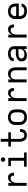

<svg xmlns="http://www.w3.org/2000/svg" viewBox="2308 -3084 783 5440"><g transform="rotate(-90 2700.0 -363.5)"><path d="M157 0V-520H240V-412Q248 -436 261.5 -458Q275 -480 294 -496Q313 -512 337.5 -520Q362 -528 387 -528Q408 -528 429 -523.5Q450 -519 467 -507Q484 -495 496.5 -477.5Q509 -460 515.5 -440Q522 -420 524.5 -399Q527 -378 527 -357H444Q444 -374 441 -391.5Q438 -409 429 -424Q420 -439 404 -446.5Q388 -454 370 -454Q349 -454 329 -448Q309 -442 293 -428Q277 -414 266.5 -396Q256 -378 250 -358Q244 -338 242 -317Q240 -296 240 -276V0Z M699 0V-74H867V-447H715V-520H949V-74H1101V0ZM900 -608Q887 -608 875 -611.5Q863 -615 854 -624Q845 -633 841.5 -645Q838 -657 838 -670Q838 -683 841.5 -695Q845 -707 854 -716Q863 -725 875 -729Q887 -733 900 -733Q913 -733 925 -729Q937 -725 946 -716Q955 -707 959 -695Q963 -683 963 -670Q963 -657 959 -645Q955 -633 946 -624Q937 -615 925 -611.5Q913 -608 900 -608Z M1585 8Q1558 8 1531 1.5Q1504 -5 1482 -21Q1460 -37 1444 -60Q1428 -83 1419 -108.5Q1410 -134 1407 -161.5Q1404 -189 1404 -216V-447H1269V-520H1404V-735H1486V-520H1672V-447H1486V-216Q1486 -199 1487.5 -182Q1489 -165 1493.5 -148.5Q1498 -132 1505 -117Q1512 -102 1524 -89.5Q1536 -77 1552 -71.5Q1568 -66 1585 -66Q1607 -66 1627 -74Q1647 -82 1659.5 -99Q1672 -116 1677.5 -137Q1683 -158 1683 -179Q1683 -181 1683 -182.5Q1683 -184 1683 -186H1766Q1766 -183 1766 -180.5Q1766 -178 1766 -175Q1766 -151 1761 -127Q1756 -103 1745 -81Q1734 -59 1717.5 -41.5Q1701 -24 1679.5 -12.5Q1658 -1 1634 3.5Q1610 8 1585 8Z M2100 8Q2071 8 2041.5 3Q2012 -2 1986 -15Q1960 -28 1938.5 -49Q1917 -70 1903.5 -96Q1890 -122 1885 -151.5Q1880 -181 1880 -210V-310Q1880 -339 1885 -368.5Q1890 -398 1903.5 -424Q1917 -450 1938.5 -471Q1960 -492 1986.5 -505Q2013 -518 2042 -524.5Q2071 -531 2100 -531Q2129 -531 2158 -524.5Q2187 -518 2213.5 -505Q2240 -492 2261.5 -471Q2283 -450 2296.5 -424Q2310 -398 2315 -368.5Q2320 -339 2320 -310V-210Q2320 -181 2315 -151.5Q2310 -122 2296.5 -96Q2283 -70 2261.5 -49Q2240 -28 2214 -15Q2188 -2 2158.5 3Q2129 8 2100 8ZM2100 -66Q2119 -66 2137.5 -69.5Q2156 -73 2173 -82Q2190 -91 2202.5 -105Q2215 -119 2223 -136.5Q2231 -154 2234 -172.5Q2237 -191 2237 -210V-310Q2237 -329 2234 -348Q2231 -367 2223 -384Q2215 -401 2202 -415.5Q2189 -430 2172 -438.5Q2155 -447 2136 -451Q2117 -455 2098 -455Q2079 -455 2060.5 -451Q2042 -447 2026 -437.5Q2010 -428 1997 -414Q1984 -400 1976.5 -383Q1969 -366 1966 -347.5Q1963 -329 1963 -310V-210Q1963 -191 1966 -172.5Q1969 -154 1977 -136.5Q1985 -119 1997.5 -105Q2010 -91 2027 -82Q2044 -73 2062.5 -69.5Q2081 -66 2100 -66Z M2557 0V-520H2640V-412Q2648 -436 2661.5 -458Q2675 -480 2694 -496Q2713 -512 2737.5 -520Q2762 -528 2787 -528Q2808 -528 2829 -523.5Q2850 -519 2867 -507Q2884 -495 2896.5 -477.5Q2909 -460 2915.5 -440Q2922 -420 2924.5 -399Q2927 -378 2927 -357H2844Q2844 -374 2841 -391.5Q2838 -409 2829 -424Q2820 -439 2804 -446.5Q2788 -454 2770 -454Q2749 -454 2729 -448Q2709 -442 2693 -428Q2677 -414 2666.5 -396Q2656 -378 2650 -358Q2644 -338 2642 -317Q2640 -296 2640 -276V0Z M3088 0V-520H3171V-424Q3181 -448 3197 -468.5Q3213 -489 3234 -502.5Q3255 -516 3280.5 -522Q3306 -528 3332 -528Q3358 -528 3384.5 -521.5Q3411 -515 3433 -500Q3455 -485 3471 -462.5Q3487 -440 3496 -415Q3505 -390 3508.5 -363.5Q3512 -337 3512 -310V0H3429V-310Q3429 -328 3426.5 -346.5Q3424 -365 3417 -382Q3410 -399 3398 -413.5Q3386 -428 3370.5 -437.5Q3355 -447 3336.5 -451Q3318 -455 3300 -455Q3282 -455 3263.5 -451Q3245 -447 3229.5 -437.5Q3214 -428 3202 -413.5Q3190 -399 3183 -382Q3176 -365 3173.5 -346.5Q3171 -328 3171 -310V0Z M3851 8Q3830 8 3808.5 5Q3787 2 3767 -6Q3747 -14 3730 -27.5Q3713 -41 3701.5 -59Q3690 -77 3685 -98Q3680 -119 3680 -141Q3680 -169 3689 -195.5Q3698 -222 3717 -242Q3736 -262 3760.5 -274.5Q3785 -287 3812 -294.5Q3839 -302 3866.5 -304.5Q3894 -307 3921 -307H4029V-355Q4029 -371 4025 -386Q4021 -401 4011 -413Q4001 -425 3987.5 -433.5Q3974 -442 3959.5 -446.5Q3945 -451 3929.5 -452.5Q3914 -454 3899 -454Q3877 -454 3855 -450.5Q3833 -447 3813.5 -436.5Q3794 -426 3781.5 -407.5Q3769 -389 3769 -367Q3769 -367 3769 -367Q3769 -367 3769 -367H3686Q3686 -367 3686 -367Q3686 -367 3686 -367Q3686 -392 3694.5 -416Q3703 -440 3718.5 -459.5Q3734 -479 3755 -492.5Q3776 -506 3800 -514Q3824 -522 3849 -525Q3874 -528 3899 -528Q3925 -528 3950.5 -525Q3976 -522 4000.5 -513Q4025 -504 4047 -489Q4069 -474 4084 -453Q4099 -432 4105.5 -406.5Q4112 -381 4112 -355V0H4029V-90Q4018 -66 3998.5 -46.5Q3979 -27 3955 -14.5Q3931 -2 3904.5 3Q3878 8 3851 8ZM3882 -65Q3900 -65 3918 -68Q3936 -71 3953 -77Q3970 -83 3985 -94Q4000 -105 4010.5 -120Q4021 -135 4025 -153Q4029 -171 4029 -189V-234H3921Q3905 -234 3888 -233Q3871 -232 3855 -228.5Q3839 -225 3823 -220Q3807 -215 3793 -205.5Q3779 -196 3771 -181Q3763 -166 3763 -150Q3763 -129 3774 -111Q3785 -93 3802.5 -82.5Q3820 -72 3840.5 -68.5Q3861 -65 3882 -65Z M4357 0V-520H4440V-412Q4448 -436 4461.5 -458Q4475 -480 4494 -496Q4513 -512 4537.5 -520Q4562 -528 4587 -528Q4608 -528 4629 -523.5Q4650 -519 4667 -507Q4684 -495 4696.5 -477.5Q4709 -460 4715.5 -440Q4722 -420 4724.5 -399Q4727 -378 4727 -357H4644Q4644 -374 4641 -391.5Q4638 -409 4629 -424Q4620 -439 4604 -446.5Q4588 -454 4570 -454Q4549 -454 4529 -448Q4509 -442 4493 -428Q4477 -414 4466.5 -396Q4456 -378 4450 -358Q4444 -338 4442 -317Q4440 -296 4440 -276V0Z M5102 8Q5073 8 5043.5 3Q5014 -2 4987.5 -15Q4961 -28 4939.5 -48.5Q4918 -69 4904.5 -95.5Q4891 -122 4885.5 -151Q4880 -180 4880 -210V-310Q4880 -339 4885 -368.5Q4890 -398 4903.5 -424Q4917 -450 4938.5 -471Q4960 -492 4986 -505Q5012 -518 5041.5 -523Q5071 -528 5100 -528Q5129 -528 5158.5 -523Q5188 -518 5214 -505Q5240 -492 5261.5 -471Q5283 -450 5296.5 -424Q5310 -398 5315 -368.5Q5320 -339 5320 -310V-223H4963V-210Q4963 -191 4966 -172Q4969 -153 4977 -136Q4985 -119 4998.5 -104.5Q5012 -90 5028.5 -81.5Q5045 -73 5064 -69.5Q5083 -66 5102 -66Q5124 -66 5145 -69Q5166 -72 5185.5 -81Q5205 -90 5219 -107Q5233 -124 5235 -146H5318Q5316 -121 5306.5 -98Q5297 -75 5281 -56.5Q5265 -38 5244 -25Q5223 -12 5199.5 -4.5Q5176 3 5151.5 5.5Q5127 8 5102 8ZM4963 -297H5237V-310Q5237 -329 5234 -347.5Q5231 -366 5223 -383.5Q5215 -401 5202.5 -415Q5190 -429 5173 -438Q5156 -447 5137.5 -451Q5119 -455 5100 -455Q5081 -455 5062.5 -451Q5044 -447 5027 -438Q5010 -429 4997.5 -415Q4985 -401 4977 -383.5Q4969 -366 4966 -347.5Q4963 -329 4963 -310Z"/></g></svg>

Font: Bmono
Style: Regular
Weight: 400
Monospace: yes
Designer: Belleve Invis
Foundry: Belleve Invis
Version: Version 11.2.2; ttfautohint (v1.8.2)